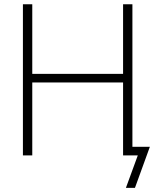

<svg xmlns="http://www.w3.org/2000/svg" viewBox="-20 -748 748 924"><path d="M90.3 0V-727.5H135.3V-392.6H572.3V-727.5H617.2V0H572.3V-351.1H135.3V0ZM585.9 156.2 643.1 0H591.8V-41.5H701.2L629.4 156.2Z"/></svg>

Font: Inter 24pt ExtraLight
Style: Regular
Weight: 250
Designer: Rasmus Andersson
Foundry: rsms
Version: Version 4.001;git-66647c0bb